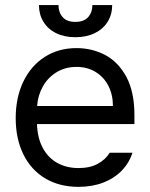

<svg xmlns="http://www.w3.org/2000/svg" viewBox="-20 -727 593 758"><path d="M42 -260.7Q42 -341.8 72 -404.5Q102.1 -467.3 156.5 -502.2Q210.9 -537.1 282.2 -537.1Q342.3 -537.1 394 -510.5Q445.8 -483.9 478.3 -424.6Q510.7 -365.2 510.7 -272.5V-237.3H126Q127.9 -182.1 148.9 -143.1Q169.9 -104 206.3 -83.7Q242.7 -63.5 290 -63.5Q335 -63.5 366 -80.3Q397 -97.2 413.1 -124H502.9Q490.2 -84 460.7 -53.5Q431.2 -22.9 387.5 -6.1Q343.8 10.7 290 10.7Q214.4 10.7 158.2 -22.9Q102.1 -56.6 72 -118.2Q42 -179.7 42 -260.7ZM425.8 -308.6Q425.8 -353 408 -387.9Q390.1 -422.9 357.4 -442.9Q324.7 -462.9 282.2 -462.9Q237.8 -462.9 203.4 -441.9Q168.9 -420.9 149.2 -385.5Q129.4 -350.1 126.5 -308.6ZM277.3 -580.1Q233.9 -580.1 201.4 -596.2Q168.9 -612.3 151.4 -641.1Q133.8 -669.9 133.8 -707H210.9Q210.9 -678.2 227.3 -659.4Q243.7 -640.6 277.3 -640.6Q311.5 -640.6 328.1 -659.4Q344.7 -678.2 344.7 -707H422.9Q422.9 -669.9 405 -641.1Q387.2 -612.3 354.2 -596.2Q321.3 -580.1 277.3 -580.1Z"/></svg>

Font: Pretendard JP
Style: Regular
Weight: 400
Designer: Base glyphs from Inter by Rasmus Andersson; Hangeul glyphs from Noto Sans CJK(Source Han Sans) by Jang Soo-young and Kan
Foundry: Kil Hyung-jin
Version: Version 1.309